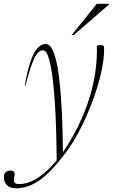

<svg xmlns="http://www.w3.org/2000/svg" viewBox="-94 -752 590 1004"><path d="M39 -304.5H35.5Q50.5 -390 68 -437.2Q85.5 -484.5 104.8 -503.2Q124 -522 143.5 -522Q161.5 -522 174.8 -502.2Q188 -482.5 201.5 -427.5Q214.5 -374 224 -252.2Q233.5 -130.5 235 44Q325.5 -89.5 371 -231.5Q416.5 -373.5 412.5 -512.5Q423.5 -516 432 -516Q444 -516 447.2 -513Q450.5 -510 450.5 -496Q450.5 -439.5 434 -368Q417.5 -296.5 389.2 -221.5Q361 -146.5 326 -77.8Q291 -9 253.5 41.5Q179.5 141.5 117.8 187Q56 232.5 -9 232.5Q-42.5 232.5 -58 216.2Q-73.5 200 -73.5 174.5Q-73.5 140 -38 140Q-25 140 -20.2 146.8Q-15.5 153.5 -19.5 174.5Q-23.5 195.5 -17.5 203Q-11.5 210.5 4.5 210.5Q52 210.5 100.5 180.2Q149 150 202.5 86.5Q200.5 -113.5 192 -228.2Q183.5 -343 173 -397Q162 -452 152.5 -470.5Q143 -489 130.5 -489Q116.5 -489 103.2 -475.2Q90 -461.5 74.8 -421.8Q59.5 -382 39 -304.5ZM281 -569 412 -732H476.5V-729L292 -569Z"/></svg>

Font: Newsreader 72pt ExtraLight
Style: Italic
Weight: 275
Italic angle: -17°
Designer: Hugues Gentile
Foundry: Production Type
Version: Version 1.003; ttfautohint (v1.8.3)